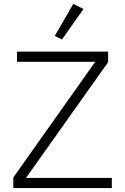

<svg xmlns="http://www.w3.org/2000/svg" viewBox="-20 -962 640 982"><path d="M552 0H48V-54L467 -646H67V-698H533V-644L113 -52H552ZM297 -760 260 -778 355 -942 407 -916Z"/></svg>

Font: IBM Plex Mono Light
Style: Regular
Weight: 300
Monospace: yes
Designer: Mike Abbink, Paul van der Laan, Pieter van Rosmalen
Foundry: Bold Monday
Version: Version 2.3